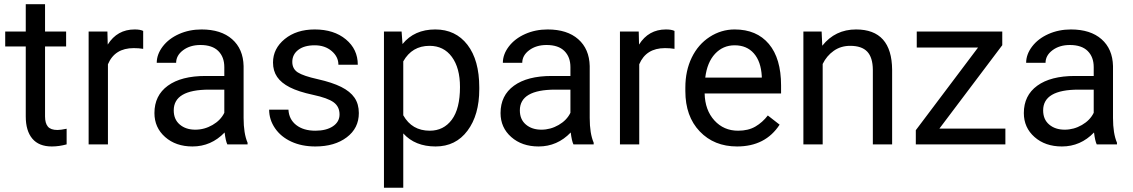

<svg xmlns="http://www.w3.org/2000/svg" viewBox="-20 -676 5305 899"><path d="M190.9 -656.2V-528.3H289.6V-458.5H190.9V-130.9Q190.9 -99.1 204.1 -83.3Q217.3 -67.4 249 -67.4Q264.6 -67.4 292 -73.2V0Q256.3 9.8 222.7 9.8Q162.1 9.8 131.3 -26.9Q100.6 -63.5 100.6 -130.9V-458.5H4.4V-528.3H100.6V-656.2Z M650.4 -447.3Q629.9 -450.7 606 -450.7Q517.1 -450.7 485.4 -375V0H395V-528.3H482.9L484.4 -467.3Q528.8 -538.1 610.4 -538.1Q636.7 -538.1 650.4 -531.2Z M1044.4 0Q1036.6 -15.6 1031.7 -55.7Q968.8 9.8 881.3 9.8Q803.2 9.8 753.2 -34.4Q703.1 -78.6 703.1 -146.5Q703.1 -229 765.9 -274.7Q828.6 -320.3 942.4 -320.3H1030.3V-361.8Q1030.3 -409.2 1002 -437.3Q973.6 -465.3 918.5 -465.3Q870.1 -465.3 837.4 -440.9Q804.7 -416.5 804.7 -381.8H713.9Q713.9 -421.4 741.9 -458.3Q770 -495.1 818.1 -516.6Q866.2 -538.1 923.8 -538.1Q1015.1 -538.1 1066.9 -492.4Q1118.7 -446.8 1120.6 -366.7V-123.5Q1120.6 -50.8 1139.2 -7.8V0ZM894.5 -68.8Q937 -68.8 975.1 -90.8Q1013.2 -112.8 1030.3 -147.9V-256.3H959.5Q793.5 -256.3 793.5 -159.2Q793.5 -116.7 821.8 -92.8Q850.1 -68.8 894.5 -68.8Z M1569.8 -140.1Q1569.8 -176.8 1542.2 -197Q1514.6 -217.3 1446 -231.9Q1377.4 -246.6 1337.2 -267.1Q1296.9 -287.6 1277.6 -315.9Q1258.3 -344.2 1258.3 -383.3Q1258.3 -448.2 1313.2 -493.2Q1368.2 -538.1 1453.6 -538.1Q1543.5 -538.1 1599.4 -491.7Q1655.3 -445.3 1655.3 -373H1564.5Q1564.5 -410.2 1533 -437Q1501.5 -463.9 1453.6 -463.9Q1404.3 -463.9 1376.5 -442.4Q1348.6 -420.9 1348.6 -386.2Q1348.6 -353.5 1374.5 -336.9Q1400.4 -320.3 1468 -305.2Q1535.6 -290 1577.6 -269Q1619.6 -248 1639.9 -218.5Q1660.2 -189 1660.2 -146.5Q1660.2 -75.7 1603.5 -33Q1546.9 9.8 1456.5 9.8Q1393.1 9.8 1344.2 -12.7Q1295.4 -35.2 1267.8 -75.4Q1240.2 -115.7 1240.2 -162.6H1330.6Q1333 -117.2 1366.9 -90.6Q1400.9 -64 1456.5 -64Q1507.8 -64 1538.8 -84.7Q1569.8 -105.5 1569.8 -140.1Z M2224.1 -258.3Q2224.1 -137.7 2168.9 -64Q2113.8 9.8 2019.5 9.8Q1923.3 9.8 1868.2 -51.3V203.1H1777.8V-528.3H1860.4L1864.7 -469.7Q1919.9 -538.1 2018.1 -538.1Q2113.3 -538.1 2168.7 -466.3Q2224.1 -394.5 2224.1 -266.6ZM2133.8 -268.6Q2133.8 -357.9 2095.7 -409.7Q2057.6 -461.4 1991.2 -461.4Q1909.2 -461.4 1868.2 -388.7V-136.2Q1908.7 -64 1992.2 -64Q2057.1 -64 2095.5 -115.5Q2133.8 -167 2133.8 -268.6Z M2665 0Q2657.2 -15.6 2652.3 -55.7Q2589.4 9.8 2502 9.8Q2423.8 9.8 2373.8 -34.4Q2323.7 -78.6 2323.7 -146.5Q2323.7 -229 2386.5 -274.7Q2449.2 -320.3 2563 -320.3H2650.9V-361.8Q2650.9 -409.2 2622.6 -437.3Q2594.2 -465.3 2539.1 -465.3Q2490.7 -465.3 2458 -440.9Q2425.3 -416.5 2425.3 -381.8H2334.5Q2334.5 -421.4 2362.5 -458.3Q2390.6 -495.1 2438.7 -516.6Q2486.8 -538.1 2544.4 -538.1Q2635.7 -538.1 2687.5 -492.4Q2739.3 -446.8 2741.2 -366.7V-123.5Q2741.2 -50.8 2759.8 -7.8V0ZM2515.1 -68.8Q2557.6 -68.8 2595.7 -90.8Q2633.8 -112.8 2650.9 -147.9V-256.3H2580.1Q2414.1 -256.3 2414.1 -159.2Q2414.1 -116.7 2442.4 -92.8Q2470.7 -68.8 2515.1 -68.8Z M3138.2 -447.3Q3117.7 -450.7 3093.8 -450.7Q3004.9 -450.7 2973.1 -375V0H2882.8V-528.3H2970.7L2972.2 -467.3Q3016.6 -538.1 3098.1 -538.1Q3124.5 -538.1 3138.2 -531.2Z M3431.2 9.8Q3323.7 9.8 3256.3 -60.8Q3189 -131.3 3189 -249.5V-266.1Q3189 -344.7 3219 -406.5Q3249 -468.3 3303 -503.2Q3356.9 -538.1 3419.9 -538.1Q3522.9 -538.1 3580.1 -470.2Q3637.2 -402.3 3637.2 -275.9V-238.3H3279.3Q3281.2 -160.2 3325 -112.1Q3368.7 -64 3436 -64Q3483.9 -64 3517.1 -83.5Q3550.3 -103 3575.2 -135.3L3630.4 -92.3Q3564 9.8 3431.2 9.8ZM3419.9 -463.9Q3365.2 -463.9 3328.1 -424.1Q3291 -384.3 3282.2 -312.5H3546.9V-319.3Q3543 -388.2 3509.8 -426Q3476.6 -463.9 3419.9 -463.9Z M3827.1 -528.3 3830.1 -461.9Q3890.6 -538.1 3988.3 -538.1Q4155.8 -538.1 4157.2 -349.1V0H4066.9V-349.6Q4066.4 -406.7 4040.8 -434.1Q4015.1 -461.4 3960.9 -461.4Q3917 -461.4 3883.8 -438Q3850.6 -414.6 3832 -376.5V0H3741.7V-528.3Z M4378.4 -73.7H4687.5V0H4268.1V-66.4L4559.6 -453.6H4272.5V-528.3H4672.9V-464.4Z M5115.2 0Q5107.4 -15.6 5102.5 -55.7Q5039.6 9.8 4952.1 9.8Q4874 9.8 4824 -34.4Q4773.9 -78.6 4773.9 -146.5Q4773.9 -229 4836.7 -274.7Q4899.4 -320.3 5013.2 -320.3H5101.1V-361.8Q5101.1 -409.2 5072.8 -437.3Q5044.4 -465.3 4989.3 -465.3Q4940.9 -465.3 4908.2 -440.9Q4875.5 -416.5 4875.5 -381.8H4784.7Q4784.7 -421.4 4812.7 -458.3Q4840.8 -495.1 4888.9 -516.6Q4937 -538.1 4994.6 -538.1Q5085.9 -538.1 5137.7 -492.4Q5189.5 -446.8 5191.4 -366.7V-123.5Q5191.4 -50.8 5210 -7.8V0ZM4965.3 -68.8Q5007.8 -68.8 5045.9 -90.8Q5084 -112.8 5101.1 -147.9V-256.3H5030.3Q4864.3 -256.3 4864.3 -159.2Q4864.3 -116.7 4892.6 -92.8Q4920.9 -68.8 4965.3 -68.8Z"/></svg>

Font: Roboto-o
Style: o-Regular
Weight: 400
Designer: Google
Version: Version 2.134; 2016; ttfautohint (v1.6)